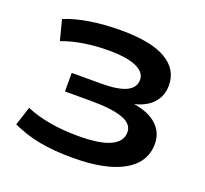

<svg xmlns="http://www.w3.org/2000/svg" viewBox="-123 -857 1081 1012"><g transform="rotate(20 417.0 -350.5)"><path d="M41 -55 75 -160Q196 -109 367 -109Q490 -109 548 -136.5Q606 -164 606 -216Q606 -263 546 -284.5Q486 -306 368 -306H223V-410H385Q484 -410 529 -432.5Q574 -455 574 -498Q574 -541 521.5 -564.5Q469 -588 365 -588Q298 -588 232 -578Q166 -568 107 -546L78 -659Q132 -683 214.5 -696.5Q297 -710 392 -710Q562 -710 644.5 -661Q727 -612 727 -523Q727 -464 691 -424Q655 -384 588 -368Q673 -355 718 -313Q763 -271 763 -208Q763 -104 664 -47.5Q565 9 377 9Q272 9 192 -6.5Q112 -22 41 -55Z"/></g></svg>

Font: Georama Extended SemiBold
Style: Regular
Weight: 600
Width: 7
Designer: Jean-Baptiste Levee
Foundry: Production Type
Version: Version 1.000